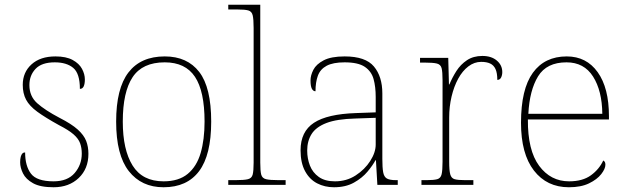

<svg xmlns="http://www.w3.org/2000/svg" viewBox="-20 -780 2643 810"><path d="M206 10Q150 10 119.5 -7Q89 -24 77 -48.5Q65 -73 65 -95Q65 -109 67.5 -118.5Q70 -128 74.5 -132.5Q79 -137 86 -137Q86 -80 110.5 -47.5Q135 -15 206 -15Q265 -15 295 -50Q325 -85 325 -132Q325 -156 318 -175.5Q311 -195 290.5 -213Q270 -231 229 -252Q171 -284 137.5 -308.5Q104 -333 90 -359.5Q76 -386 76 -422Q76 -475 113 -508.5Q150 -542 214 -542Q259 -542 286.5 -527Q314 -512 326 -489.5Q338 -467 338 -445Q338 -426 333 -415.5Q328 -405 317 -405Q317 -470 289 -493.5Q261 -517 211 -517Q156 -517 130 -489.5Q104 -462 104 -421Q104 -374 137 -344.5Q170 -315 231 -283Q282 -257 308 -233.5Q334 -210 343.5 -185.5Q353 -161 353 -131Q353 -68 312 -29Q271 10 206 10Z M670 10Q577 10 523.5 -58Q470 -126 470 -267Q470 -407 522 -474.5Q574 -542 675 -542Q770 -542 820.5 -476.5Q871 -411 871 -267Q871 -126 820 -58Q769 10 670 10ZM670 -15Q734 -15 772 -46.5Q810 -78 826.5 -134.5Q843 -191 843 -267Q843 -395 802.5 -456Q762 -517 675 -517Q581 -517 539.5 -454.5Q498 -392 498 -267Q498 -148 539.5 -81.5Q581 -15 670 -15Z M943 0V-20H973Q1010 -20 1026 -24Q1042 -28 1046 -43.5Q1050 -59 1050 -94V-662Q1050 -699 1046 -715.5Q1042 -732 1027.5 -736Q1013 -740 983 -740H943V-760H1078V-94Q1078 -59 1082 -43.5Q1086 -28 1102.5 -24Q1119 -20 1155 -20H1185V0Z M1389 10Q1350 10 1318 -6.5Q1286 -23 1267 -58Q1248 -93 1248 -146Q1248 -225 1304.5 -262Q1361 -299 1482 -303L1565 -306V-371Q1565 -414 1556 -446.5Q1547 -479 1519 -498Q1491 -517 1434 -517Q1385 -517 1358 -502.5Q1331 -488 1321 -460.5Q1311 -433 1311 -395Q1301 -395 1295.5 -406Q1290 -417 1290 -441Q1290 -462 1302 -485.5Q1314 -509 1345.5 -525.5Q1377 -542 1434 -542Q1522 -542 1557.5 -499.5Q1593 -457 1593 -386V-110Q1593 -73 1596.5 -53.5Q1600 -34 1612 -27Q1624 -20 1651 -20H1658V0H1572L1566 -104H1564Q1553 -83 1530.5 -56Q1508 -29 1473 -9.5Q1438 10 1389 10ZM1393 -15Q1442 -15 1480.5 -40Q1519 -65 1542 -101Q1565 -137 1565 -170V-283L1479 -280Q1401 -278 1357 -261Q1313 -244 1294.5 -214.5Q1276 -185 1276 -145Q1276 -111 1287.5 -81.5Q1299 -52 1325 -33.5Q1351 -15 1393 -15Z M1758 0V-20H1780Q1810 -20 1824.5 -24Q1839 -28 1843 -44.5Q1847 -61 1847 -98V-442Q1847 -477 1843 -492.5Q1839 -508 1823 -512Q1807 -516 1770 -516H1752V-536H1871L1874 -424H1876Q1888 -453 1905.5 -480.5Q1923 -508 1950 -526Q1977 -544 2015 -544Q2053 -544 2076 -524.5Q2099 -505 2099 -476Q2099 -463 2094 -453Q2089 -443 2078 -443Q2078 -472 2070.5 -488.5Q2063 -505 2048 -512Q2033 -519 2010 -519Q1981 -519 1956 -500Q1931 -481 1913 -448Q1895 -415 1885 -372.5Q1875 -330 1875 -284V-98Q1875 -61 1879.5 -44.5Q1884 -28 1898 -24Q1912 -20 1942 -20H1977V0Z M2380 10Q2287 10 2232.5 -60.5Q2178 -131 2178 -262Q2178 -404 2228 -473Q2278 -542 2371 -542Q2454 -542 2501.5 -475.5Q2549 -409 2549 -290V-276H2207Q2206 -146 2254.5 -80.5Q2303 -15 2381 -15Q2438 -15 2473 -40.5Q2508 -66 2525 -103Q2530 -100 2532 -96Q2534 -92 2534 -85Q2534 -68 2516.5 -45.5Q2499 -23 2465 -6.5Q2431 10 2380 10ZM2521 -300Q2520 -397 2482 -457Q2444 -517 2370 -517Q2286 -517 2250 -458Q2214 -399 2209 -300Z"/></svg>

Font: Noto Serif Hebrew Thin
Style: Regular
Weight: 250
Version: Version 2.003